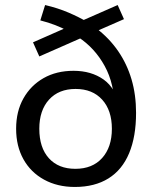

<svg xmlns="http://www.w3.org/2000/svg" viewBox="-20 -733 604 762"><path d="M277 9Q208 9 155 -20Q102 -49 73 -101Q44 -153 44 -222Q44 -291 73 -342.5Q102 -394 153 -423Q204 -452 272 -452Q342 -452 391 -417.5Q440 -383 457 -303H434Q435 -399 395.5 -471Q356 -543 290 -586H311L136 -509L111 -565L245 -624L248 -611Q228 -622 200 -633Q172 -644 140 -652L159 -713Q210 -701 252 -683Q294 -665 326 -646L299 -648L447 -713L472 -657L360 -608L363 -620Q414 -581 449 -530Q484 -479 502 -418Q520 -357 520 -285Q520 -191 492.5 -125Q465 -59 410.5 -25Q356 9 277 9ZM279 -63Q347 -63 385.5 -106Q424 -149 424 -222Q424 -295 385.5 -337.5Q347 -380 280 -380Q213 -380 174.5 -337.5Q136 -295 136 -222Q136 -147 174 -105Q212 -63 279 -63Z"/></svg>

Font: Nunito Sans 12pt ExtraLight 12pt Medium
Style: Regular
Weight: 500
Version: Version 3.101;gftools[0.9.27]